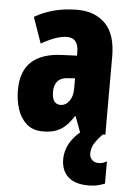

<svg xmlns="http://www.w3.org/2000/svg" viewBox="-56 -605 605 886"><g transform="rotate(5 247.0 -161.5)"><path d="M266 -563Q349 -563 397 -513.5Q445 -464 445 -363V0H328L301 -73H298Q280 -45 260.5 -26.5Q241 -8 216 1Q191 10 156 10Q109 10 80 -16Q51 -42 38 -83Q25 -124 25 -169Q25 -258 72.5 -301.5Q120 -345 211 -349L283 -352V-366Q283 -400 270 -417Q257 -434 230 -434Q206 -434 177 -424Q148 -414 111 -393L69 -513Q110 -537 159.5 -550Q209 -563 266 -563ZM253 -245Q220 -244 203.5 -226.5Q187 -209 187 -176Q187 -148 197 -133.5Q207 -119 226 -119Q250 -119 266.5 -141Q283 -163 283 -198V-247ZM383 93Q383 109 394 121Q405 133 424 133Q438 133 447 129.5Q456 126 463 122V225Q451 230 432 235Q413 240 388 240Q324 240 292.5 210.5Q261 181 261 129Q261 106 269 81.5Q277 57 296.5 32Q316 7 350 -17L433 0Q402 33 392.5 52.5Q383 72 383 93Z"/></g></svg>

Font: Noto Sans Khmer ExtraCondensed Black
Style: Regular
Weight: 900
Width: 2
Designer: Danh Hong and the Monotype Design Team
Foundry: Monotype Imaging Inc.
Version: Version 2.004